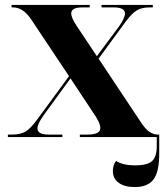

<svg xmlns="http://www.w3.org/2000/svg" viewBox="-20 -556 671 779"><path d="M12 0V-10H30Q63 -10 84 -22.5Q105 -35 133 -74L260 -247L108 -475Q90 -502 71.5 -514Q53 -526 33 -526H27V-536H344V-526H316Q290 -526 279.5 -519.5Q269 -513 269 -502Q269 -484 291 -451L373 -328L463 -449Q487 -483 487 -501Q487 -526 441 -526H392V-536H600V-526H588Q555 -526 535 -514Q515 -502 489 -467L380 -318L551 -61Q570 -32 586.5 -21Q603 -10 620 -10H626V68Q626 142 602.5 172.5Q579 203 527 203Q486 203 462 186Q438 169 438 138Q438 112 451 97Q479 115 528 115Q578 115 597 97.5Q616 80 616 37V0H304V-10H335Q387 -10 387 -36Q387 -47 380 -62.5Q373 -78 356 -102L266 -238L156 -87Q132 -53 132 -35Q132 -10 177 -10H233V0Z"/></svg>

Font: Noto Serif Display SemiCondensed ExtraBold
Style: Regular
Weight: 800
Width: 4
Designer: Monotype Design Team
Foundry: Monotype Imaging Inc.
Version: Version 2.009